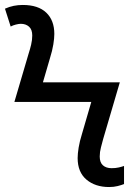

<svg xmlns="http://www.w3.org/2000/svg" viewBox="-25 -744 540 774"><path d="M415 10Q359 10 323.5 -20Q288 -50 288 -107Q288 -124 292 -149Q296 -174 306 -206L343 -333H33L91 -530Q96 -545 100.5 -564Q105 -583 105 -601Q105 -625 92 -636.5Q79 -648 59 -648Q51 -648 39 -645Q27 -642 18 -637L-5 -709Q13 -717 30.5 -720.5Q48 -724 67 -724Q129 -724 161.5 -693Q194 -662 194 -607Q194 -590 190 -565Q186 -540 176 -508L148 -412H458L391 -184Q387 -169 382 -150Q377 -131 377 -113Q377 -89 390 -77.5Q403 -66 425 -66Q441 -66 454 -69Q467 -72 475 -75V-2Q465 2 449.5 6Q434 10 415 10Z"/></svg>

Font: TSCustom
Style: Regular
Weight: 400
Designer: Monotype Design Team
Foundry: Monotype Imaging Inc.
Version: Version 2.004; ttfautohint (v1.8.3) -l 8 -r 50 -G 200 -x 14 